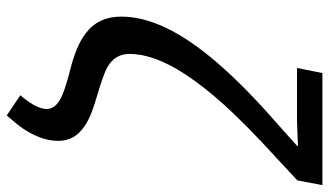

<svg xmlns="http://www.w3.org/2000/svg" viewBox="-218 -547 949 553"><g transform="rotate(90 256.5 -270.5)"><path d="M374.5 92.3Q365.2 115.7 351.1 136.5Q336.9 157.2 312.5 184.6L254.4 145.5Q278.3 117.2 286.6 98.1Q293.9 82.5 293.9 69.3Q293.9 48.3 270.5 33.2Q247.1 18.1 175.8 0.5Q110.4 -16.6 77.1 -42Q52.2 -60.5 40 -86.2Q27.8 -111.8 27.8 -145Q27.8 -206.1 60.3 -274.4Q92.8 -342.8 161.1 -422.1Q229.5 -501.5 336.4 -594.7L399.9 -651.4L400.4 -654.3Q380.9 -653.3 361.6 -652.6Q342.3 -651.9 323.7 -651.4H175.8L190.4 -724.6H513.2L499.5 -652.3L431.2 -588.9Q385.3 -546.9 348.1 -510.3Q311 -473.6 282.2 -441.9Q254.4 -411.1 232.2 -382.6Q210 -354 193.4 -328.6Q135.3 -239.3 135.3 -168.9Q135.3 -126.5 174.8 -104.5Q193.8 -94.2 252 -76.7Q315.4 -59.1 341.8 -40.5Q363.8 -26.4 374.8 -7.3Q385.7 11.7 385.7 36.6Q385.7 64.5 374.5 92.3Z"/></g></svg>

Font: Arimo Medium
Style: Italic
Weight: 500
Italic angle: -12°
Designer: Steve Matteson
Foundry: Monotype Imaging Inc.
Version: Version 1.33